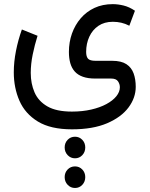

<svg xmlns="http://www.w3.org/2000/svg" viewBox="-20 -394 741 951"><path d="M351.6 283.2Q329.6 283.2 314.9 298.6Q300.3 314 300.3 336.4Q300.3 358.9 315.2 374.5Q330.1 390.1 351.6 390.1Q373 390.1 387.7 374.5Q402.3 358.9 402.3 336.4Q402.3 314 387.7 298.6Q373 283.2 351.6 283.2ZM351.6 430.2Q329.6 430.2 314.9 445.6Q300.3 460.9 300.3 483.4Q300.3 505.9 315.2 521.5Q330.1 537.1 351.6 537.1Q373 537.1 387.7 521.5Q402.3 505.9 402.3 483.4Q402.3 460.9 387.7 445.6Q373 430.2 351.6 430.2ZM336.4 246.6Q439.9 246.6 510.3 216.6Q580.6 186.5 616.5 138.4Q652.3 90.3 652.3 36.1Q652.3 -1.5 641.8 -30.5Q631.3 -59.6 606 -76.2Q580.6 -92.8 535.6 -92.8H453.6Q425.3 -92.8 416 -103.3Q406.7 -113.8 406.7 -136.7Q406.7 -178.2 422.4 -212.2Q438 -246.1 467.5 -266.1Q497.1 -286.1 538.6 -286.1Q560.5 -286.1 580.6 -281.5Q600.6 -276.9 620.6 -266.6L648.4 -340.8Q620.1 -359.9 592 -366.7Q564 -373.5 538.6 -373.5Q488.3 -373.5 448.2 -355Q408.2 -336.4 379.9 -303.5Q351.6 -270.5 336.4 -227.8Q321.3 -185.1 321.3 -136.7Q321.3 -106 328.1 -81.5Q335 -57.1 350.1 -40Q365.2 -22.9 390.4 -13.9Q415.5 -4.9 451.7 -4.9H530.8Q555.2 -4.9 564.5 8.8Q573.7 22.5 573.7 38.1Q573.7 61 556.2 82.8Q538.6 104.5 506.8 121.6Q475.1 138.7 431.6 148.7Q388.2 158.7 336.4 158.7Q258.8 158.7 214.4 132.8Q169.9 106.9 151.1 63.5Q132.3 20 132.3 -32.7Q132.3 -77.1 142.1 -124.5Q151.9 -171.9 166 -216.8L88.4 -248Q69.8 -196.3 59.1 -141.8Q48.3 -87.4 48.3 -35.6Q48.3 41 76.4 105.2Q104.5 169.4 167.7 208Q231 246.6 336.4 246.6Z"/></svg>

Font: Vazirmatn RD NL
Style: Regular
Weight: 400
Designer: Saber Rastikerdar
Foundry: Saber Rastikerdar
Version: Version 32.101